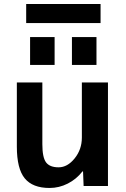

<svg xmlns="http://www.w3.org/2000/svg" viewBox="-20 -933 630 963"><path d="M64.5 -197.3V-519.5H192.4V-210Q192.4 -143.6 210.9 -118.7Q229.5 -93.8 273.9 -93.8Q318.4 -93.8 354.5 -138.7Q390.6 -183.6 390.6 -243.2V-519.5H521.5V0H399.4L396.5 -73.2H393.6Q363.3 -34.2 319.8 -12.2Q276.4 9.8 228.5 9.8Q143.6 9.8 104 -38.6Q64.5 -86.9 64.5 -197.3ZM111.3 -817.4V-913.1H484.4V-817.4ZM130.9 -607.4V-747.1H253.9V-607.4ZM340.8 -607.4V-747.1H463.9V-607.4Z"/></svg>

Font: GenEi M Gothic v2 Bold
Style: Regular
Weight: 700
Version: Version 2.0